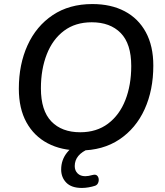

<svg xmlns="http://www.w3.org/2000/svg" viewBox="-20 -734 815 948"><path d="M374 9Q283 9 215.5 -26.5Q148 -62 110.5 -130Q73 -198 73 -296Q73 -416 116 -510.5Q159 -605 240.5 -659.5Q322 -714 436 -714Q528 -714 595.5 -678.5Q663 -643 700 -575Q737 -507 737 -410Q737 -289 694 -194.5Q651 -100 569.5 -45.5Q488 9 374 9ZM376 -81Q457 -81 513.5 -123.5Q570 -166 599 -240Q628 -314 628 -408Q628 -518 576 -571Q524 -624 433 -624Q352 -624 296 -582Q240 -540 211 -466Q182 -392 182 -298Q182 -188 233.5 -134.5Q285 -81 376 -81ZM384 194Q333 194 307.5 168Q282 142 282 103Q282 56 310.5 20Q339 -16 391 -39L420 0Q349 29 349 86Q349 108 363 122Q377 136 401 136Q409 136 417.5 134.5Q426 133 437 130Q455 125 462.5 136.5Q470 148 466.5 163Q463 178 450 183Q435 188 417.5 191Q400 194 384 194Z"/></svg>

Font: Nunito SemiBold
Style: Italic
Weight: 600
Italic angle: -9°
Designer: Vernon Adams
Foundry: Vernon Adams
Version: Version 3.601; ttfautohint (v1.8.2.53-6de2)